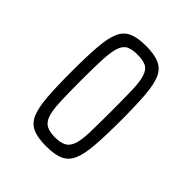

<svg xmlns="http://www.w3.org/2000/svg" viewBox="-124 -764 519 519"><g transform="rotate(45 135.5 -504.5)"><path d="M136 -313Q103 -313 84.5 -321.5Q66 -330 57 -350.5Q48 -371 45 -408.5Q42 -446 42 -505Q42 -563 45 -600.5Q48 -638 57 -658.5Q66 -679 84.5 -687.5Q103 -696 135 -696Q168 -696 187 -687.5Q206 -679 215 -658.5Q224 -638 227 -600.5Q230 -563 230 -505Q230 -446 227 -408.5Q224 -371 215 -350.5Q206 -330 187.5 -321.5Q169 -313 136 -313ZM136 -347Q156 -347 168 -353Q180 -359 186 -375Q192 -391 193 -422.5Q194 -454 194 -505Q194 -555 193 -586.5Q192 -618 186 -635Q180 -652 168 -657.5Q156 -663 136 -663Q116 -663 104 -657.5Q92 -652 86 -635Q80 -618 78.5 -586.5Q77 -555 77 -505Q77 -454 78.5 -422.5Q80 -391 86 -375Q92 -359 104 -353Q116 -347 136 -347Z"/></g></svg>

Font: Saira UltraCondensed ExtraLight
Style: Regular
Weight: 250
Width: 1
Designer: Hector Gatti with collaboration of the Omnibus-Type team
Foundry: Omnibus-Type
Version: Version 1.101